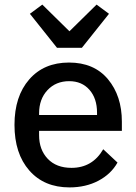

<svg xmlns="http://www.w3.org/2000/svg" viewBox="-20 -803 593 835"><path d="M228 -595 110 -743 164 -783 282 -667 400 -783 454 -743 336 -595ZM282 12Q172 12 107.5 -61.5Q43 -135 43 -260Q43 -384 107 -457.5Q171 -531 280 -531Q389 -531 449.5 -458.5Q510 -386 510 -274V-234H150V-215Q150 -152 187.5 -112.5Q225 -73 291 -73Q382 -73 429 -154L491 -96Q463 -46 408 -17Q353 12 282 12ZM150 -303H402V-313Q402 -375 369 -412.5Q336 -450 281 -450Q223 -450 186.5 -411Q150 -372 150 -310Z"/></svg>

Font: Anuphan Medium
Style: Regular
Weight: 500
Designer: Mike Abbink, Paul van der Laan, Pieter van Rosmalen, Mint Tantisuwanna
Foundry: Bold Monday; Cadson Demak
Version: Version 3.002;hotconv 1.0.109;makeotfexe 2.5.65596